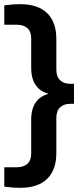

<svg xmlns="http://www.w3.org/2000/svg" viewBox="-38 -770 381 920"><path d="M59 130Q37.5 130 18 128.2Q-1.5 126.5 -17.5 124V31.5H41.5Q75.5 31.5 93.5 14.8Q111.5 -2 111.5 -34.5V-197Q111.5 -257 142 -290.5Q172.5 -324 245.5 -328.5V-312.5Q172.5 -317 142 -350.8Q111.5 -384.5 111.5 -444V-585.5Q111.5 -618.5 93.5 -635Q75.5 -651.5 41.5 -651.5H-17.5V-744Q-1.5 -746.5 18 -748.2Q37.5 -750 59 -750Q144 -750 188 -707Q232 -664 232 -582.5V-436Q232 -403 249.8 -385.8Q267.5 -368.5 299 -368.5H316.5V-272.5H299Q267.5 -272.5 249.8 -255.5Q232 -238.5 232 -205V-37.5Q232 44 188 87Q144 130 59 130Z"/></svg>

Font: Encode Sans SC Condensed SemiBold
Style: Regular
Weight: 600
Width: 3
Designer: Multiple Designers
Foundry: Impallari Type
Version: Version 3.002